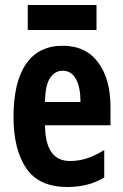

<svg xmlns="http://www.w3.org/2000/svg" viewBox="-20 -804 491 768"><path d="M231 -621Q323 -621 372.5 -554.5Q422 -488 422 -376V-303H160Q161 -230 186 -195Q211 -160 259 -160Q295 -160 327.5 -170.5Q360 -181 397 -204V-94Q364 -74 327 -65Q290 -56 250 -56Q135 -56 84.5 -131.5Q34 -207 34 -336Q34 -475 84 -548Q134 -621 231 -621ZM230 -521Q200 -521 180.5 -492.5Q161 -464 160 -396H302Q302 -454 284 -487.5Q266 -521 230 -521ZM366 -784V-684H91V-784Z"/></svg>

Font: Noto Sans Malayalam UI ExtraCondensed
Style: Bold
Weight: 700
Width: 2
Designer: Jelle Bosma - Monotype Design Team
Foundry: Monotype Imaging Inc.
Version: Version 2.104; ttfautohint (v1.8.4.7-5d5b)